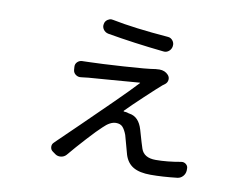

<svg xmlns="http://www.w3.org/2000/svg" viewBox="-74 -734 1148 882"><g transform="rotate(10 500.0 -293.0)"><path d="M375 -561.5Q360.4 -564.5 352.1 -576.2Q343.8 -587.9 346.7 -601.6Q348.6 -615.2 360.4 -623Q369.1 -628.9 377.9 -628.9Q381.8 -628.9 385.7 -627.9Q487.3 -607.4 647.5 -594.7Q661.1 -593.8 669.9 -582.5Q678.7 -571.3 676.8 -557.6V-556.6Q674.8 -542 663.6 -532.7Q652.3 -523.4 637.7 -525.4Q498 -540 375 -561.5ZM623 -439.5Q628.9 -440.4 634.8 -440.4Q661.1 -440.4 676.8 -422.9Q685.5 -413.1 684.1 -400.4Q682.6 -387.7 672.9 -379.9Q666 -375 661.1 -371.1Q641.6 -354.5 586.9 -303.2Q532.2 -252 506.8 -225.6Q505.9 -224.6 506.3 -223.1Q506.8 -221.7 508.8 -221.7Q518.6 -221.7 527.3 -218.8Q531.2 -216.8 535.2 -216.8Q579.1 -210 595.7 -153.3Q615.2 -85 621.1 -68.4Q634.8 -28.3 689.5 -28.3Q743.2 -28.3 807.6 -40Q820.3 -42 830.1 -33.7Q839.8 -25.4 838.9 -12.7V-4.9Q837.9 10.7 827.6 22Q817.4 33.2 802.7 35.2Q734.4 43 678.7 43Q627 43 597.7 25.9Q568.4 8.8 556.6 -28.3Q552.7 -42 543.5 -76.2Q534.2 -110.4 532.2 -117.2Q523.4 -140.6 512.7 -152.3Q502 -164.1 481.4 -164.1Q454.1 -164.1 422.9 -132.8Q402.3 -114.3 359.4 -67.4Q316.4 -20.5 283.2 19.5Q273.4 30.3 258.8 32.2Q244.1 34.2 232.4 26.4L218.8 16.6Q207 8.8 207 -5.9Q207 -17.6 215.8 -25.4Q220.7 -30.3 225.6 -35.2Q246.1 -54.7 320.8 -127.4Q395.5 -200.2 458.5 -262.2Q521.5 -324.2 557.6 -363.3Q558.6 -363.3 558.1 -364.3Q557.6 -365.2 556.6 -365.2Q526.4 -362.3 428.2 -355Q330.1 -347.7 320.3 -346.7Q298.8 -344.7 286.1 -342.8Q272.5 -340.8 261.2 -349.1Q250 -357.4 249 -371.1L248 -384.8Q247.1 -398.4 256.8 -407.7Q266.6 -417 280.3 -417Q282.2 -417 284.2 -417Q299.8 -417 316.4 -418Q359.4 -418.9 469.2 -425.8Q579.1 -432.6 619.1 -439.5Q621.1 -439.5 623 -439.5Z"/></g></svg>

Font: Gen Jyuu GothicL Regular
Style: Regular
Weight: 400
Designer: [Source Han Sans]
Ryoko NISHIZUKA  (kana & ideographs); Paul D. Hunt (Latin, Greek & Cyrillic); Wenlong ZHANG  (bopomofo
Version: Version 1.002.20150607